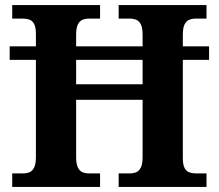

<svg xmlns="http://www.w3.org/2000/svg" viewBox="-20 -734 859 754"><path d="M28 0V-53H70Q84 -53 95.5 -57.5Q107 -62 114 -76Q121 -90 121 -118V-499H18V-552H121V-600Q121 -627 114 -640Q107 -653 95.5 -657Q84 -661 70 -661H28V-714H373V-661H330Q316 -661 304.5 -656.5Q293 -652 286 -638.5Q279 -625 279 -596V-552H540V-596Q540 -625 533 -638.5Q526 -652 514.5 -656.5Q503 -661 489 -661H446V-714H791V-661H749Q735 -661 723.5 -656.5Q712 -652 705 -638.5Q698 -625 698 -596V-552H801V-499H698V-113Q698 -87 705 -74Q712 -61 724 -57Q736 -53 749 -53H791V0H446V-53H489Q503 -53 514.5 -57.5Q526 -62 533 -76Q540 -90 540 -118V-342H279V-118Q279 -90 286 -76Q293 -62 304.5 -57.5Q316 -53 330 -53H373V0ZM279 -403H540V-499H279Z"/></svg>

Font: Noto Serif Kannada
Style: Bold
Weight: 700
Version: Version 2.003